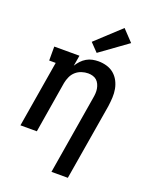

<svg xmlns="http://www.w3.org/2000/svg" viewBox="-177 -885 954 1189"><g transform="rotate(20 300.0 -291.0)"><path d="M312 205 398 -313Q401 -329 402 -344.5Q403 -360 400.5 -375Q398 -390 391.5 -404Q385 -418 374.5 -427.5Q364 -437 349 -441.5Q334 -446 318 -446Q297 -446 275.5 -439Q254 -432 237 -417Q220 -402 210.5 -381Q201 -360 197 -339L141 0H33L106 -438H63V-530H229L217 -460Q228 -478 242.5 -493.5Q257 -509 275 -519.5Q293 -530 313 -534Q333 -538 352 -538Q381 -538 408 -530Q435 -522 455.5 -504.5Q476 -487 488.5 -463Q501 -439 506 -412Q511 -385 509.5 -356Q508 -327 504 -298L420 205ZM323 -583 271 -637 433 -787 503 -713Z"/></g></svg>

Font: Iosevka Slab Semibold Extended
Style: Italic
Weight: 600
Width: 7
Italic angle: -9°
Monospace: yes
Designer: Belleve Invis
Foundry: Belleve Invis
Version: Version 11.1.0; ttfautohint (v1.8.3)